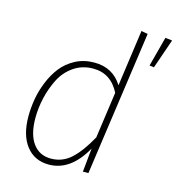

<svg xmlns="http://www.w3.org/2000/svg" viewBox="-111 -836 869 941"><g transform="rotate(15 324.0 -365.0)"><path d="M491 -740 524 -734 420 0H392L404 -120Q331 10 221 10Q148 10 106 -44Q64 -98 64 -193Q64 -236 71.5 -280.5Q79 -325 97.5 -370.5Q116 -416 143.5 -451Q171 -486 213.5 -508.5Q256 -531 309 -531Q403 -531 451 -454ZM613 -738 648 -734 596 -584 573 -587ZM311 -501Q255 -501 212 -471Q169 -441 145.5 -393.5Q122 -346 110.5 -295Q99 -244 99 -194Q99 -111 132 -66Q165 -21 223 -21Q282 -21 325.5 -61Q369 -101 412 -179L445 -414Q401 -501 311 -501Z"/></g></svg>

Font: Fira Sans UltraLight
Style: Italic
Weight: 200
Italic angle: -8°
Designer: Carrois Corporate & Edenspiekermann AG
Foundry: Carrois Corporate GbR & Edenspiekermann AG
Version: Version 4.203;PS 004.203;hotconv 1.0.88;makeotf.lib2.5.64775